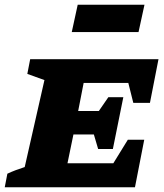

<svg xmlns="http://www.w3.org/2000/svg" viewBox="-44 -788 692 808"><path d="M-24 0 -13 -57Q4 -65 22.5 -72Q41 -79 60 -85L143 -451L71 -477L83 -539H623L587 -355H517L496 -439H308L285 -321H372L412 -379H475L431 -161H369L351 -222H265L240 -101H433L494 -200H563L524 0ZM258 -653 283 -768H564L539 -653Z"/></svg>

Font: Piazzolla SC ExtraBold
Style: Italic
Weight: 800
Italic angle: -11.3°
Designer: Juan Pablo del Peral
Foundry: Huerta Tipografica
Version: Version 1.330